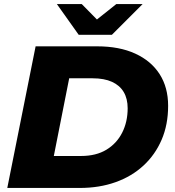

<svg xmlns="http://www.w3.org/2000/svg" viewBox="-20 -929 866 949"><path d="M16 0 156 -700H460Q570 -700 648.5 -664Q727 -628 769 -562.5Q811 -497 811 -406Q811 -313 779 -238.5Q747 -164 689 -110.5Q631 -57 551 -28.5Q471 0 374 0ZM246 -158H380Q455 -158 506 -189Q557 -220 584 -273.5Q611 -327 611 -394Q611 -441 591.5 -474Q572 -507 533.5 -524.5Q495 -542 438 -542H322ZM369 -757 261 -909H384L507 -784H398L555 -909H685L533 -757Z"/></svg>

Font: Montserrat Thin ExtraBold
Style: Italic
Weight: 800
Italic angle: -11.3°
Version: Version 9.000